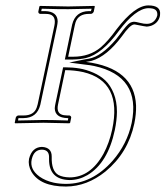

<svg xmlns="http://www.w3.org/2000/svg" viewBox="-20 -453 610 707"><path d="M296.4 -225.1Q475.1 -202.1 481 -64.5Q481.9 -33.2 474.6 2Q451.7 109.9 368.2 178.7Q300.3 233.4 223.1 233.9Q127.4 233.9 95.7 179.2Q82.5 155.3 86.9 131.8Q97.7 88.9 134.3 87.9Q170.9 89.8 170.4 124Q168.9 176.3 195.3 191.4Q211.4 199.7 236.3 200.2Q313 200.2 361.3 112.8Q382.3 73.7 393.1 23.9Q430.7 -153.3 286.6 -187.5Q255.9 -194.3 220.2 -194.8L193.8 -68.8Q186 -33.2 215.3 -28.8Q221.7 -27.8 228 -27.8H235.8Q242.2 -25.9 242.2 -20L238.3 -1L235.8 1Q234.4 1 140.1 -1L35.6 1L34.2 -1L38.1 -20Q41 -27.3 47.9 -27.8H66.9Q105 -27.8 115.2 -57.1Q117.2 -63 118.7 -68.8L180.2 -357.9Q188.5 -397.5 156.7 -401.4Q151.4 -401.9 146.5 -401.9H127.4Q120.6 -403.8 121.1 -410.2L125 -429.2L127.4 -431.2Q128.4 -431.2 231 -429.2L327.6 -431.2L329.1 -429.2L325.2 -410.2Q322.3 -403.3 315.4 -401.9H307.6Q269 -401.9 258.3 -371.1Q256.8 -365.7 255.4 -359.9L231 -244.1H249Q310.1 -244.1 351.1 -278.8Q378.4 -302.2 409.2 -345.2Q476.1 -432.6 525.9 -433.1Q573.7 -433.1 569.3 -398.4Q568.8 -395.5 568.8 -394Q563 -367.7 536.1 -357.9Q527.8 -355.5 520.5 -355Q516.1 -355 479.5 -362.3Q475.6 -363.3 473.1 -362.8Q458.5 -361.3 429.2 -319.8Q373.5 -245.1 317.4 -229Q312 -227.5 308.1 -227.1Q299.8 -225.6 296.4 -225.1ZM46.4 -9.3Q109.9 -10.7 140.1 -11.2Q174.8 -11.2 230 -9.3L231.4 -18.1H228Q182.6 -19.5 181.6 -54.2Q182.1 -62 184.1 -71.3L212.4 -205.1H220.2Q247.6 -205.1 272.5 -200.9Q297.4 -196.8 323.5 -185.5Q349.6 -174.3 368.2 -156.5Q386.7 -138.7 398.7 -109.1Q410.6 -79.6 410.6 -41Q410.2 -9.8 402.8 25.9Q377 147.5 301.8 191.9Q270.5 210 236.3 210Q160.6 208.5 160.6 133.8Q160.6 128.9 160.6 123.5Q159.7 98.6 134.3 98.1Q105.5 98.1 97.2 132.3Q96.7 133.8 96.7 134.3Q88.9 170.4 125.5 197.3Q147.5 212.9 178.2 219.7Q199.7 224.1 223.1 224.1Q319.3 224.1 394.5 139.2Q448.2 77.6 464.8 0Q500 -172.4 326.7 -210Q311 -213.4 295.4 -214.8L234.9 -222.7L294.9 -234.9Q299.3 -235.8 306.6 -236.8Q353 -244.6 407.2 -308.1Q414.6 -317.4 420.9 -325.7Q447.3 -362.3 459 -369.1Q466.3 -372.6 473.1 -373Q479.5 -373 494.1 -369.1Q511.7 -364.7 520.5 -365.2Q545.4 -365.2 556.6 -388.7Q558.1 -392.6 559.1 -396Q561.5 -417 542 -421.4Q534.2 -422.9 525.9 -422.9Q479.5 -421.4 417.5 -338.9Q355.5 -253.9 296.4 -239.3Q275.4 -234.4 249 -233.9H218.8L245.6 -362.3Q257.8 -411.6 307.6 -412.1H314.9L317.4 -420.9Q263.7 -419.4 231.2 -419.2Q198.7 -418.9 133.8 -420.9L131.8 -412.1H146.5Q191.4 -410.6 192.4 -374.5Q191.9 -365.7 189.9 -356L128.4 -66.9Q116.2 -18.6 66.9 -18.1Q64 -18.1 57.6 -18.1Q51.3 -18.1 47.9 -18.1Z"/></svg>

Font: Linux Biolinum Outline O
Style: Italic
Weight: 400
Italic angle: -12°
Designer: Philipp H. Poll
Foundry: Philipp H. Poll
Version: Version 0.6.2